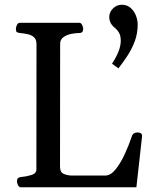

<svg xmlns="http://www.w3.org/2000/svg" viewBox="-20 -789 644 809"><path d="M67.9 0Q59.6 0 55.4 -9.8Q51.3 -19.5 51.3 -24.9Q51.3 -41 67.4 -43Q90.8 -44.9 112.1 -51.5Q133.3 -58.1 133.3 -74.2L133.8 -602.5Q133.8 -623.5 122.6 -632.8Q111.3 -642.1 95.5 -645.3Q79.6 -648.4 64.5 -649.9Q54.2 -650.9 50.5 -654.1Q46.9 -657.2 46.9 -668Q46.9 -673.3 51 -683.1Q55.2 -692.9 63.5 -692.9H314Q322.3 -692.9 326.4 -683.1Q330.6 -673.3 330.6 -668Q330.6 -649.9 314.5 -649.9Q298.3 -649.9 279.3 -646Q260.3 -642.1 246.8 -632.1Q233.4 -622.1 233.4 -604L232.9 -86.4Q232.9 -62.5 249.5 -55.9Q266.1 -49.3 284.2 -49.3H423.3Q446.3 -49.3 467.5 -75.9Q488.8 -102.5 506.3 -141.1Q523.9 -179.7 535.6 -214.8Q538.6 -223.6 544.9 -227.3Q551.3 -231 559.1 -231Q568.4 -231 574 -226.8Q579.6 -222.7 578.6 -214.4L554.7 0ZM479 -501 452.1 -520.5Q471.7 -551.3 480 -573.5Q488.3 -595.7 488.8 -615.2Q489.3 -634.8 482.9 -648.2Q476.6 -661.6 461.4 -673.8Q440.4 -691.4 440.4 -717.8Q440.4 -737.8 456.1 -753.4Q471.7 -769 492.7 -769Q515.1 -769 530 -756.1Q544.9 -743.2 552.5 -723.9Q560.1 -704.6 560.1 -685.5Q560.1 -647.9 547.9 -615.2Q535.6 -582.5 517.1 -554.2Q498.5 -525.9 479 -501Z"/></svg>

Font: Gelasio
Style: Regular
Weight: 400
Designer: Eben Sorkin
Foundry: Eben Sorkin
Version: Version 1.008